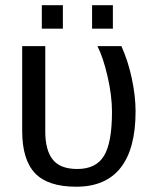

<svg xmlns="http://www.w3.org/2000/svg" viewBox="-20 -705 587 735"><path d="M499 -278.8Q499 -135.7 441.9 -63Q384.8 9.8 272 9.8Q163.1 9.8 114 -42Q64.9 -93.8 64.9 -204.6V-528.3H153.3V-201.7Q153.3 -130.4 181.9 -94.2Q210.4 -58.1 275.9 -58.1Q347.7 -58.1 378.2 -108.6Q408.7 -159.2 408.7 -276.9Q408.7 -339.4 391.6 -413.1Q374.5 -486.8 353 -528.3H444.8Q470.7 -470.7 484.9 -403.3Q499 -335.9 499 -278.8ZM332.5 -595.2V-685.1H412.1V-595.2ZM140.1 -595.2V-685.1H220.7V-595.2Z"/></svg>

Font: Arial
Style: Regular
Weight: 400
Designer: Steve Matteson
Foundry: Ascender Corporation
Version: Version 2.00.3